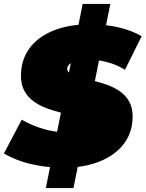

<svg xmlns="http://www.w3.org/2000/svg" viewBox="-42 -840 743 980"><path d="M192 120 380 -820H521L333 120ZM281 16Q219 16 162 6.5Q105 -3 58.5 -19.5Q12 -36 -22 -57L69 -229Q108 -207 147.5 -192.5Q187 -178 226.5 -171Q266 -164 305 -164Q336 -164 356.5 -169Q377 -174 387.5 -183.5Q398 -193 398 -205Q398 -221 380 -231Q362 -241 332.5 -249Q303 -257 267.5 -265.5Q232 -274 196 -287.5Q160 -301 130.5 -322Q101 -343 83 -375Q65 -407 65 -453Q65 -533 107.5 -592Q150 -651 229.5 -683.5Q309 -716 419 -716Q497 -716 564.5 -700Q632 -684 681 -655L596 -484Q554 -510 504.5 -523Q455 -536 404 -536Q370 -536 347 -529.5Q324 -523 312.5 -512Q301 -501 301 -489Q301 -473 319 -462.5Q337 -452 367 -444.5Q397 -437 432.5 -428.5Q468 -420 503.5 -407.5Q539 -395 569 -374.5Q599 -354 617 -322.5Q635 -291 635 -245Q635 -167 592 -108.5Q549 -50 469.5 -17Q390 16 281 16Z"/></svg>

Font: Montserrat Thin Black
Style: Italic
Weight: 900
Italic angle: -11.3°
Version: Version 9.000